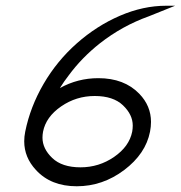

<svg xmlns="http://www.w3.org/2000/svg" viewBox="-20 -649 634 673"><path d="M262.2 -62.5Q327.1 -62.5 380.1 -99.1Q433.1 -135.7 443.4 -187.5Q445.3 -198.2 445.3 -209Q445.3 -247.1 411.1 -279.8Q377 -312.5 312 -312.5Q247.1 -312.5 194.1 -275.9Q141.1 -239.3 130.9 -187.5Q128.9 -176.8 128.9 -166.5Q128.9 -127.9 163.1 -95.2Q197.3 -62.5 262.2 -62.5ZM189.9 -340.3Q252.4 -375 324.7 -375Q415.5 -375 468.3 -320.3Q509.3 -277.8 509.3 -221.7Q509.3 -205.1 505.9 -187.5Q490.7 -109.9 415.3 -53Q339.8 3.9 249 3.9Q158.2 3.9 106 -53.2Q64.9 -97.2 64.9 -153.8Q64.9 -170.4 68.4 -187.5Q85.9 -274.4 132.8 -355Q179.7 -435.5 249.3 -497.1Q318.8 -558.6 400.4 -593.8Q481.9 -628.9 562.5 -628.9H593.8L501.5 -591.8Q408.7 -558.6 330.1 -497.1Q267.1 -447.3 221.2 -385.3Q204.1 -363.3 189.9 -340.3Z"/></svg>

Font: Juliett
Style: Italic
Weight: 400
Italic angle: -11.25°
Designer: GGBotNet
Foundry: GGBotNet
Version: 0.60